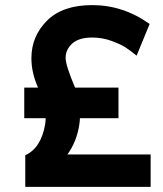

<svg xmlns="http://www.w3.org/2000/svg" viewBox="-20 -732 640 752"><path d="M79 -124Q141 -152 157 -246Q159 -262 159 -269H75V-389H129Q103 -447 103 -504Q103 -590 164 -651Q225 -712 341 -712Q463 -712 566 -638L515 -514Q489 -535 471.5 -546.5Q454 -558 417.5 -571.5Q381 -585 341 -585Q289 -585 263 -561.5Q237 -538 237 -505Q237 -476 274 -389H444V-269H293Q293 -262 291 -246Q281 -178 244 -127H570V0H79Z"/></svg>

Font: ReCut ExtraBold
Style: Regular
Weight: 800
Designer: Giant Group (for alternate capitals set)
Version: Version 2.002;FEAKit 1.0